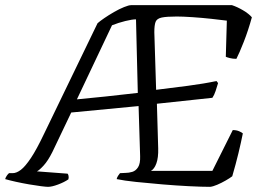

<svg xmlns="http://www.w3.org/2000/svg" viewBox="-48 -724 1006 744"><path d="M138 0Q131 0 111 -2.5Q91 -5 65 -9.5Q39 -14 14 -19.5Q-11 -25 -28 -30Q-26 -37 -21.5 -43.5Q-17 -50 -13 -53H1Q16 -53 33 -66Q50 -79 72 -112Q94 -145 123 -206L330 -634Q339 -642 356.5 -654Q374 -666 394 -677.5Q414 -689 432.5 -696.5Q451 -704 460 -704H851Q872 -697 894 -684Q916 -671 928 -657Q914 -606 896.5 -561.5Q879 -517 868 -496Q854 -496 842.5 -499Q831 -502 827 -504L831 -644Q808 -647 771.5 -651Q735 -655 697.5 -657.5Q660 -660 637 -660Q597 -660 578.5 -656Q560 -652 555 -639.5Q550 -627 550 -599L557 -376Q616 -383 680 -391.5Q744 -400 791 -410L797 -402Q793 -388 787.5 -371.5Q782 -355 775 -345L560 -322L565 -149Q566 -113 558 -91Q550 -69 537 -62H775L854 -220Q868 -220 878.5 -215.5Q889 -211 893 -207Q886 -172 876 -130.5Q866 -89 852 -41Q843 -34 826.5 -24.5Q810 -15 793.5 -8Q777 -1 766 0Q734 0 684.5 -2.5Q635 -5 581 -9.5Q527 -14 479.5 -19Q432 -24 404 -30Q406 -38 410 -43.5Q414 -49 417 -53L438 -54Q451 -54 464.5 -58Q478 -62 487 -76Q496 -90 495 -119L489 -313L228 -288L155 -135Q138 -101 121 -82.5Q104 -64 95 -60L214 -51Q216 -49 217.5 -43Q219 -37 217 -29Q201 -18 177 -9Q153 0 138 0ZM250 -339Q306 -344 360.5 -350Q415 -356 486 -364L479 -649Q464 -649 437.5 -642.5Q411 -636 386 -626Z"/></svg>

Font: Texturina Extralight
Style: Italic
Weight: 200
Italic angle: -11°
Designer: Guillermo Torres Carreño
Foundry: Omnibus-Type
Version: Version 1.002; ttfautohint (v1.8.3)